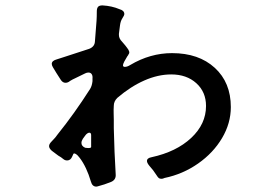

<svg xmlns="http://www.w3.org/2000/svg" viewBox="-20 -666 1040 712"><path d="M836 -269Q836 -209 803.5 -154Q771 -99 714.5 -59.5Q658 -20 590 -6Q588 -5 585 -4Q582 -3 578 -3Q572 -3 568.5 -6Q565 -9 560 -17Q548 -36 534 -51Q525 -62 525 -69Q525 -80 542 -83Q634 -103 689 -154.5Q744 -206 744 -273Q744 -325 708 -357.5Q672 -390 615 -390Q566 -390 515 -367.5Q464 -345 415 -303Q402 -290 402 -274Q401 -258 401.5 -244.5Q402 -231 402 -222V-191Q404 -101 409 -20Q411 1 391 9Q366 19 346 24Q340 26 337 26Q322 26 317 7Q301 -47 276 -80Q268 -91 261 -95Q254 -99 252 -95L248 -86Q242 -71 229 -71Q221 -71 215 -76Q207 -83 196 -89L172 -107Q162 -116 162 -124Q162 -132 171 -141Q187 -157 194 -168Q256 -245 314 -336Q321 -347 323 -365V-375Q324 -385 320 -391Q316 -397 308 -397Q302 -397 296 -394L257 -375Q250 -372 240 -366Q232 -359 223 -359Q213 -359 206 -369Q187 -398 176 -417Q172 -424 172 -429Q172 -441 191 -446L219 -455L311 -485Q331 -493 332 -512L338 -589Q339 -603 339 -624Q339 -635 343.5 -640.5Q348 -646 360 -646Q395 -644 423 -632Q441 -627 441 -614Q441 -609 434 -598.5Q427 -588 425 -572L421 -541V-536Q421 -523 433 -511Q447 -495 451 -489Q464 -473 457 -465Q456 -463 455 -461Q454 -459 452 -457L441 -438Q436 -428 436 -424Q436 -418 443 -418Q452 -418 463 -425Q537 -469 618 -469Q717 -469 776.5 -414.5Q836 -360 836 -269ZM311 -174Q308 -174 303.5 -171Q299 -168 295 -162L287 -151Q282 -143 282 -136Q282 -124 296 -118L307 -117Q318 -117 318 -121V-135V-165Q318 -174 311 -174Z"/></svg>

Font: Shippori Gothic B2 Bold
Style: Regular
Weight: 700
Designer: FONTDASU
Foundry: FONTDASU / Google Inc. / but / Adobe
Version: Version 1.130